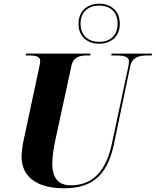

<svg xmlns="http://www.w3.org/2000/svg" viewBox="-20 -1002 838 1032"><path d="M513 -767C575 -767 624 -804 624 -874C624 -945 575 -982 513 -982C451 -982 402 -944 402 -874C402 -804 451 -767 513 -767ZM513 -777C459 -777 413 -807 413 -875C413 -941 458 -972 513 -972C568 -972 612 -942 612 -875C612 -807 568 -777 513 -777ZM325 10C487 10 560 -72 593 -230L680 -646C691 -697 732 -704 775 -704H795L798 -714H580L578 -704H597C641 -704 673 -700 673 -672C673 -667 672 -653 669 -641L582 -233C551 -83 479 -6 361 -6C293 -6 261 -46 261 -124C261 -161 270 -215 278 -252L364 -648C374 -697 410 -704 451 -704H465L467 -714H120L118 -704H131C170 -704 196 -700 196 -674C196 -664 192 -646 187 -623L108 -253C102 -228 96 -182 96 -160C96 -52 177 10 325 10Z"/></svg>

Font: Noto Serif Display SemiCondensed ExtraBold
Style: Italic
Weight: 800
Width: 4
Italic angle: -12°
Designer: Monotype Design Team
Foundry: Monotype Imaging Inc.
Version: Version 2.009